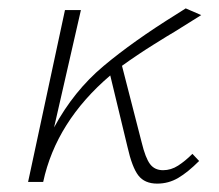

<svg xmlns="http://www.w3.org/2000/svg" viewBox="-20 -434 523 458"><path d="M439 -67 455 -50Q428 -23 405 -9.5Q382 4 355 4Q325 4 310 -15.5Q295 -35 284 -84L243 -254Q114 -144 83 0H47L135 -410H173L109 -130Q156 -217 227 -276.5Q298 -336 401 -400L423 -414L460 -398Q446 -389 396 -358Q387 -353 347 -328Q307 -303 271 -277L318 -94Q327 -57 338 -42.5Q349 -28 369 -28Q388 -28 405 -39Q422 -50 439 -67Z"/></svg>

Font: Ysabeau Light
Style: Italic
Weight: 300
Italic angle: -12°
Designer: Christian Thalmann (Catharsis Fonts)
Version: Version 0.003